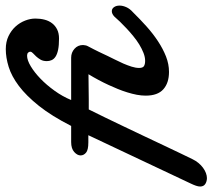

<svg xmlns="http://www.w3.org/2000/svg" viewBox="-122 -556 760 687"><g transform="rotate(-90 258.5 -212.0)"><path d="M536.1 -465.8Q536.1 -448.2 532 -432.6Q527.8 -417 519 -405.8Q510.3 -394.5 496.8 -387.9Q483.4 -381.3 464.8 -381.3Q440.4 -381.3 424.8 -384.5Q409.2 -387.7 400.1 -393.6Q391.1 -399.4 387.5 -407.5Q383.8 -415.5 383.8 -424.8Q383.8 -438.5 389.2 -447.5Q394.5 -456.5 400.6 -463.1Q406.7 -469.7 412.1 -474.6Q417.5 -479.5 417.5 -484.4Q417.5 -488.3 414.1 -491.9Q410.6 -495.6 403.3 -495.6Q387.2 -495.6 365.2 -482.4Q343.3 -469.2 320.8 -447.5Q298.3 -425.8 277.8 -397.2Q257.3 -368.7 244.6 -337.9H396Q414.6 -337.9 428 -325.9Q441.4 -314 441.4 -295.4Q440.9 -291 440.2 -286.6Q439.5 -282.2 437 -277.8Q430.2 -265.1 425.8 -256.3Q421.4 -247.6 417.7 -240Q414.1 -232.4 410.6 -225.1Q407.2 -217.8 402.3 -207.5Q396.5 -195.3 389.2 -180.9Q381.8 -166.5 375.2 -151.4Q368.7 -136.2 364 -121.6Q359.4 -106.9 359.4 -94.7Q359.4 -81.5 366 -77.4Q372.6 -73.2 384.8 -73.2Q398.4 -73.2 413.3 -79.1Q428.2 -85 443.4 -94.2Q458.5 -103.5 473.1 -115.5Q487.8 -127.4 500.7 -139.6Q513.7 -151.9 524.7 -163.1Q535.6 -174.3 543 -183.1Q552.7 -192.4 562.5 -192.4Q571.3 -192.4 576.9 -184.6Q582.5 -176.8 582.5 -164.6Q582.5 -153.3 576.9 -140.6Q571.3 -127.9 558.6 -116.7Q533.7 -91.3 507.8 -68.1Q481.9 -44.9 454.8 -27.1Q427.7 -9.3 400.4 1.5Q373 12.2 345.2 12.2Q305.7 12.2 283 -8.1Q260.3 -28.3 260.3 -71.3Q260.3 -86.4 263.4 -103Q266.6 -119.6 272 -137Q277.3 -154.3 284.2 -171.1Q291 -188 298.3 -203.6Q314.9 -239.7 336.9 -275.9Q313 -275.4 289.6 -275.4Q269.5 -274.9 248 -274.9Q226.6 -274.9 210.9 -274.9Q198.2 -250 182.4 -217Q166.5 -184.1 149.2 -147.9Q131.8 -111.8 114.5 -75Q97.2 -38.1 81.5 -5.1Q65.9 27.8 53.2 54.4Q40.5 81.1 32.7 96.7Q27.3 107.9 19.5 117.4Q11.7 127 2.4 133.8Q-6.8 140.6 -16.6 144.3Q-26.4 147.9 -34.7 147.9Q-46.4 147.9 -55.7 142.1Q-64.9 136.2 -64.9 123.5Q-64.9 117.2 -62 108.6Q-59.1 100.1 -53.7 88.9L118.7 -276.4H92.8Q65.9 -276.4 56.2 -284.7Q46.4 -293 46.4 -304.2Q46.4 -315.9 58.6 -326.9Q70.8 -337.9 94.2 -337.9H151.9Q187.5 -407.7 223.6 -453.1Q259.8 -498.5 294.9 -524.9Q330.1 -551.3 363.3 -561.5Q396.5 -571.8 426.8 -571.8Q453.1 -571.8 473.4 -562Q493.7 -552.2 507.6 -536.9Q521.5 -521.5 528.8 -502.7Q536.1 -483.9 536.1 -465.8Z"/></g></svg>

Font: Damion
Style: Regular
Weight: 400
Foundry: vernon adams
Version: Version 1.000